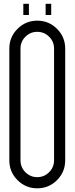

<svg xmlns="http://www.w3.org/2000/svg" viewBox="-20 -997 398 1025"><path d="M178.7 8.3Q117.2 8.3 73.5 -35.4Q29.8 -79.1 29.8 -141.1V-737.8Q29.8 -799.3 73.5 -843Q117.2 -886.7 178.7 -886.7Q240.7 -886.7 284.4 -843Q328.1 -799.3 328.1 -737.8V-141.1Q328.1 -79.1 284.4 -35.4Q240.7 8.3 178.7 8.3ZM178.7 -51.3Q215.8 -51.3 242.2 -77.6Q268.6 -104 268.6 -141.1V-737.8Q268.6 -774.9 242.2 -801Q215.8 -827.1 178.7 -827.1Q142.1 -827.1 115.7 -801Q89.4 -774.9 89.4 -737.8V-141.1Q89.4 -104 115.7 -77.6Q142.1 -51.3 178.7 -51.3ZM134.3 -917H104.5V-976.6H134.3ZM253.4 -917H223.6V-976.6H253.4Z"/></svg>

Font: Ignotum
Style: Regular
Weight: 400
Designer: GGBot
Version: 0.10